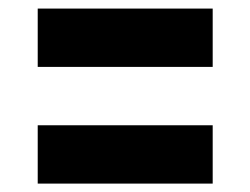

<svg xmlns="http://www.w3.org/2000/svg" viewBox="-20 -567 587 450"><path d="M68.4 -410.2V-546.9H478.5V-410.2ZM68.4 -136.7V-273.4H478.5V-136.7Z"/></svg>

Font: DatCub
Style: Bold
Weight: 700
Designer: GGBot
Version: 1.00